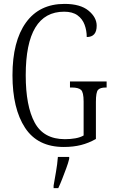

<svg xmlns="http://www.w3.org/2000/svg" viewBox="-20 -744 581 985"><path d="M307 10Q173 10 108.5 -88.5Q44 -187 44 -358Q44 -532 113 -628Q182 -724 311 -724Q392 -724 434 -689.5Q476 -655 476 -612Q476 -554 425 -554Q425 -587 414 -617Q403 -647 377.5 -665.5Q352 -684 309 -684Q112 -684 112 -358Q112 -200 158 -115Q204 -30 313 -30Q342 -30 367 -34.5Q392 -39 409 -49V-223Q409 -271 395.5 -283Q382 -295 349 -295H339V-326H527V-295H522Q494 -295 483 -283Q472 -271 472 -221V-31Q435 -10 395.5 0Q356 10 307 10ZM255 208Q261 173 267.5 136Q274 99 277 61H335V71Q330 92 320 119Q310 146 299.5 173Q289 200 279 221H255Z"/></svg>

Font: Noto Serif Sinhala ExtraCondensed Light
Style: Regular
Weight: 300
Width: 2
Designer: Jelle Bosma - Monotype Design Team
Foundry: Monotype Imaging Inc.
Version: Version 2.007; ttfautohint (v1.8.4.7-5d5b)